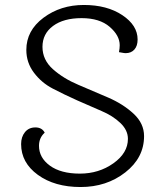

<svg xmlns="http://www.w3.org/2000/svg" viewBox="-20 -745 668 773"><path d="M534 -586Q534 -560 521 -545.5Q508 -531 486 -531Q480 -531 470.5 -533Q461 -535 459 -535Q462 -551 462 -563Q462 -602 421.5 -637Q381 -672 308.5 -672Q236 -672 193.5 -640.5Q151 -609 151 -556.5Q151 -504 193 -466.5Q235 -429 295.5 -403.5Q356 -378 416 -352Q476 -326 518 -287Q560 -248 560 -197Q560 -110 484.5 -51Q409 8 304.5 8Q200 8 132.5 -41Q65 -90 65 -165Q65 -194 80.5 -213Q96 -232 122.5 -232Q149 -232 160 -211Q137 -190 137 -158Q137 -110 181 -78Q225 -46 301.5 -46Q378 -46 436.5 -87.5Q495 -129 495 -186Q495 -221 464.5 -250Q434 -279 389 -298Q344 -317 290.5 -341Q237 -365 192 -388.5Q147 -412 116.5 -452.5Q86 -493 86 -544Q86 -622 155 -673.5Q224 -725 317.5 -725Q411 -725 472.5 -684Q534 -643 534 -586Z"/></svg>

Font: Laila Light
Style: Regular
Weight: 300
Designer: Hitesh Malaviya
Foundry: Indian Type Foundry
Version: Version 1.302;PS 1.0;hotconv 1.0.78;makeotf.lib2.5.61930; tt